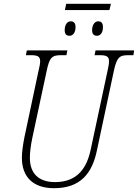

<svg xmlns="http://www.w3.org/2000/svg" viewBox="-20 -979 725 1009"><path d="M321 -926H555L563 -959H328ZM346 -791C362 -791 377 -806 377 -837C377 -858 367 -867 352 -867C331 -867 320 -845 320 -821C320 -799 329 -791 346 -791ZM490 -791C507 -791 521 -806 521 -837C521 -858 512 -867 496 -867C476 -867 464 -845 464 -821C464 -799 474 -791 490 -791ZM264 10C403 10 464 -68 489 -187L578 -605C594 -679 608 -689 655 -689H681L685 -714H482L477 -689H503C537 -689 553 -684 553 -657C553 -645 550 -628 545 -606L456 -190C436 -98 388 -22 269 -22C183 -22 137 -68 137 -149C137 -175 141 -213 150 -255L225 -605C240 -679 254 -689 302 -689H329L334 -714H121L116 -689H141C175 -689 191 -684 191 -657C191 -645 188 -629 182 -605L108 -256C101 -220 95 -180 95 -150C95 -50 153 10 264 10Z"/></svg>

Font: Noto Serif Condensed ExtraLight
Style: Italic
Weight: 200
Width: 3
Italic angle: -12°
Designer: Monotype Design Team
Foundry: Monotype Imaging Inc.
Version: Version 2.013